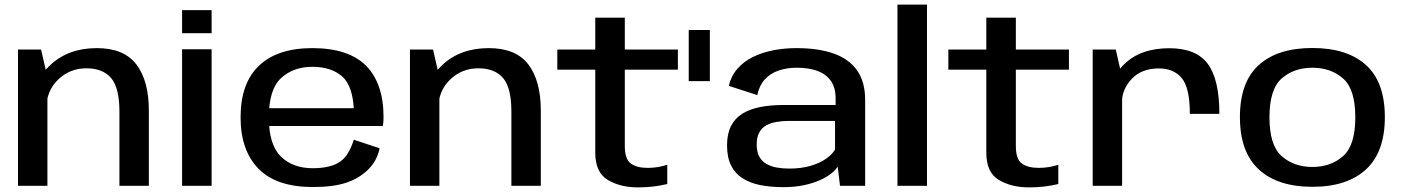

<svg xmlns="http://www.w3.org/2000/svg" viewBox="-20 -805 6074 832"><path d="M58 0H185.5V-470L158 -590.5H58ZM497.5 0H625V-325.5Q625 -455 571 -525.8Q517 -596.5 399.5 -596.5Q275.5 -596.5 197.2 -522.5Q119 -448.5 119 -372L180.5 -332.5Q180.5 -410 231.2 -459.5Q282 -509 354.5 -509Q425.5 -509 461.5 -466.8Q497.5 -424.5 497.5 -322Z M769 0H897V-591.5H769ZM769 -761V-661H897V-761Z M1336 5.5V-76Q1248.5 -76 1197 -127Q1145 -177.5 1145 -296Q1145 -418.5 1198.5 -467Q1251.5 -515.5 1333.5 -515.5Q1418 -515.5 1466.5 -470.5Q1507.5 -429.5 1513 -336H1132V-259H1639Q1642 -276.5 1642 -297.5Q1642 -443 1566.5 -520Q1490 -596.5 1333.5 -596.5Q1182.5 -596.5 1102.5 -520.5Q1022.5 -444.5 1022.5 -296.5Q1022.5 -152.5 1101 -73Q1179 5.5 1336 5.5ZM1336 -76V5.5Q1423 5.5 1479.5 -13Q1536 -31.5 1575 -70Q1614 -108 1625 -162.5L1513 -199.5Q1502 -162 1481.5 -132Q1460.5 -102.5 1423.5 -89Q1386.5 -76 1336 -76Z M1756.5 0H1884V-470L1856.5 -590.5H1756.5ZM2196 0H2323.5V-325.5Q2323.5 -455 2269.5 -525.8Q2215.5 -596.5 2098 -596.5Q1974 -596.5 1895.8 -522.5Q1817.5 -448.5 1817.5 -372L1879 -332.5Q1879 -410 1929.8 -459.5Q1980.5 -509 2053 -509Q2124 -509 2160 -466.8Q2196 -424.5 2196 -322Z M2745 7Q2811.5 7 2871.5 -7.5V-91Q2830 -77.5 2787 -77.5Q2740 -77.5 2713.8 -96.2Q2687.5 -115 2687.5 -172.5V-503H2917.5V-590.5H2687.5V-728.5H2559.5V-590.5H2395V-503H2559.5V-143Q2559.5 -58 2613.5 -25.5Q2667.5 7 2745 7Z M2964.5 -453.5H3056V-675H2964.5Z M3374.5 6Q3424 6 3463.8 -2.5Q3503.5 -11 3533.2 -24.5Q3563 -38 3582.5 -53.5Q3602 -69 3610 -83.5L3620 0H3729V-372Q3729 -450.5 3694 -500Q3659 -549.5 3592.8 -573Q3526.5 -596.5 3431.5 -596.5Q3378.5 -596.5 3330.2 -587Q3282 -577.5 3242.5 -558Q3203 -538.5 3175.8 -507.5Q3148.5 -476.5 3138 -433L3261.5 -393Q3270.5 -435 3294.2 -461Q3318 -487 3353.5 -499.2Q3389 -511.5 3432.5 -511.5Q3484.5 -511.5 3522 -497.8Q3559.5 -484 3580.2 -454.8Q3601 -425.5 3601 -379.5V-350H3375Q3318.5 -350 3273.2 -341Q3228 -332 3196 -311.8Q3164 -291.5 3147.2 -258Q3130.5 -224.5 3130.5 -175Q3130.5 -123 3147.8 -88.2Q3165 -53.5 3197.2 -32.8Q3229.5 -12 3274.2 -3Q3319 6 3374.5 6ZM3400 -74.5Q3370.5 -74.5 3345 -79.2Q3319.5 -84 3300 -95.5Q3280.5 -107 3269.8 -127.2Q3259 -147.5 3259 -179Q3259 -210 3269.8 -230.2Q3280.5 -250.5 3299.5 -261.2Q3318.5 -272 3344 -276.5Q3369.5 -281 3398.5 -281H3598.5V-157.5Q3587.5 -137 3560.5 -117.8Q3533.5 -98.5 3492.8 -86.5Q3452 -74.5 3400 -74.5Z M3869 0H3997V-785H3869Z M4439.5 7Q4506 7 4566 -7.5V-91Q4524.5 -77.5 4481.5 -77.5Q4434.5 -77.5 4408.2 -96.2Q4382 -115 4382 -172.5V-503H4612V-590.5H4382V-728.5H4254V-590.5H4089.5V-503H4254V-143Q4254 -58 4308 -25.5Q4362 7 4439.5 7Z M5136 -311.5H5264Q5264 -460 5214 -528Q5164 -596 5047 -596Q4930 -596 4861.2 -535.8Q4792.5 -475.5 4792.5 -395L4841.5 -358.5Q4841.5 -418.5 4884.5 -463.5Q4927.5 -508.5 5001.5 -508.5Q5066 -508.5 5101 -466.5Q5136 -424.5 5136 -311.5ZM4715 0H4842.5V-469L4815 -590.5H4715Z M5667 4.5Q5817.5 4.5 5899.2 -70.8Q5981 -146 5981 -297.5Q5981 -449.5 5899.2 -523.2Q5817.5 -597 5667 -597Q5516.5 -597 5434.8 -523.2Q5353 -449.5 5353 -297.5Q5353 -146 5434.8 -70.8Q5516.5 4.5 5667 4.5ZM5667 -81.5Q5587.5 -81.5 5534.2 -128.2Q5481 -175 5481 -296.5Q5481 -419 5534.2 -465.2Q5587.5 -511.5 5667 -511.5Q5746.5 -511.5 5799.8 -465.2Q5853 -419 5853 -296.5Q5853 -175 5799.8 -128.2Q5746.5 -81.5 5667 -81.5Z"/></svg>

Font: Anybody SemiExpanded Medium
Style: Regular
Weight: 500
Width: 6
Version: Version 1.113;gftools[0.9.25]